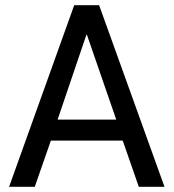

<svg xmlns="http://www.w3.org/2000/svg" viewBox="-20 -720 669 740"><path d="M266 -700H362L614 0H515L453 -178H176L114 0H15ZM428 -259 315 -586H313L202 -259Z"/></svg>

Font: Chakra Petch Medium
Style: Regular
Weight: 500
Designer: Katatrad Aksorn Co.,Ltd.
Foundry: Cadson Demak Co.,Ltd.
Version: Version 1.000; ttfautohint (v1.6)